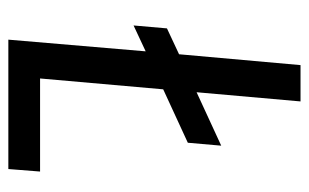

<svg xmlns="http://www.w3.org/2000/svg" viewBox="-160 -580 740 460"><g transform="rotate(90 210.0 -350.0)"><path d="M75 0 103 -329 41 -300 48 -380 110 -409 136 -700H223L201 -451L329 -510L322 -430L194 -371L168 -76H391L385 0Z"/></g></svg>

Font: Share
Style: Italic
Weight: 400
Version: Version 1.002